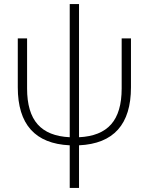

<svg xmlns="http://www.w3.org/2000/svg" viewBox="-20 -710 736 950"><path d="M371 -31Q478 -36 530 -95Q582 -154 582 -272V-520H628V-278Q628 -3 371 9V220H325V9Q68 -3 68 -278V-520H114V-272Q114 -154 166 -95Q218 -36 325 -31V-690H371Z"/></svg>

Font: M PLUS 1p Light
Style: Regular
Weight: 300
Version: Version 1.061